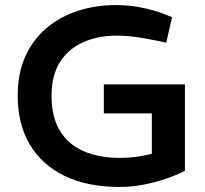

<svg xmlns="http://www.w3.org/2000/svg" viewBox="-20 -730 810 760"><path d="M453 10Q326 10 236 -33.5Q146 -77 98 -158Q50 -239 50 -351Q50 -439 80 -506Q110 -573 163.5 -618.5Q217 -664 288 -687Q359 -710 440 -710Q487 -710 535 -701Q583 -692 629 -675L661 -662L638 -561L600 -569Q558 -578 518.5 -583.5Q479 -589 444 -589Q368 -589 309.5 -563Q251 -537 217.5 -484.5Q184 -432 184 -350Q184 -269 216 -214.5Q248 -160 309 -132.5Q370 -105 456 -105Q485 -105 517 -109Q549 -113 581 -121V-281H391V-396H712V-54Q677 -36 634 -21.5Q591 -7 545 1.5Q499 10 453 10Z"/></svg>

Font: REM Medium
Style: Regular
Weight: 500
Designer: Octavio Pardo
Foundry: Ashler Design
Version: Version 1.005;gftools[0.9.28]